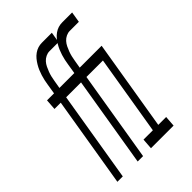

<svg xmlns="http://www.w3.org/2000/svg" viewBox="-215 -832 930 930"><g transform="rotate(-45 250.0 -367.5)"><path d="M29 0 106 -465H63L67 -520H115L123 -570Q125 -584 128 -597.5Q131 -611 135 -624Q139 -637 144.5 -650Q150 -663 157.5 -675.5Q165 -688 174 -699Q183 -710 195 -718.5Q207 -727 220 -731Q233 -735 247 -735H315L306 -680H243Q231 -680 218.5 -674Q206 -668 197 -658Q188 -648 182 -635.5Q176 -623 171.5 -611Q167 -599 164 -586.5Q161 -574 159 -561L152 -520H245L241 -465H143L66 0ZM168 0 245 -465H202L206 -520H254L262 -570Q264 -584 267 -597.5Q270 -611 274 -624Q278 -637 283.5 -650Q289 -663 296.5 -675.5Q304 -688 313 -699Q322 -710 334 -718.5Q346 -727 359 -731Q372 -735 386 -735H454L445 -680H382Q370 -680 357.5 -674Q345 -668 336 -658Q327 -648 321 -635.5Q315 -623 310.5 -611Q306 -599 303 -586.5Q300 -574 298 -561L291 -520H384L380 -465H282L205 0ZM259 0 263 -55H327L395 -465H341L345 -520H441L364 -55H418L414 0Z"/></g></svg>

Font: Iosevka Light Oblique
Style: Regular
Weight: 300
Italic angle: -9°
Monospace: yes
Designer: Belleve Invis
Foundry: Belleve Invis
Version: Version 32.5.0; ttfautohint (v1.8.4)